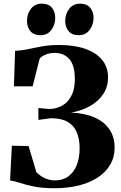

<svg xmlns="http://www.w3.org/2000/svg" viewBox="-20 -990 645 1020"><path d="M269.5 10Q205 10 161.2 1Q117.5 -8 87.5 -18Q57.5 -28 33.5 -31.5L43 -216L132 -214L173 -75.5Q186 -62 201.8 -52Q217.5 -42 235.2 -36.8Q253 -31.5 271.5 -31.5Q314 -31.5 343.2 -53.2Q372.5 -75 387.8 -113.2Q403 -151.5 403 -202Q403 -250.5 388.2 -286.5Q373.5 -322.5 340 -342.2Q306.5 -362 250.5 -362L184 -353V-416L240 -411Q265.5 -411 290.2 -419.8Q315 -428.5 334.5 -447.2Q354 -466 365.8 -496.2Q377.5 -526.5 377.5 -570Q377.5 -643 348.5 -676Q319.5 -709 270.5 -709Q242.5 -709 220 -699Q197.5 -689 190.5 -678L153.5 -531.5H54L60 -720Q90.5 -721.5 116.2 -726.2Q142 -731 168 -736.8Q194 -742.5 224 -746.8Q254 -751 293.5 -751Q375 -751 433.2 -730.5Q491.5 -710 522.8 -671.5Q554 -633 554 -578.5Q554 -536 536.5 -503.8Q519 -471.5 490.2 -448.5Q461.5 -425.5 426.8 -411.5Q392 -397.5 357 -392Q432.5 -388.5 484 -365.2Q535.5 -342 562.2 -301.5Q589 -261 589 -206.5Q589 -155.5 565.5 -115.2Q542 -75 499.2 -47Q456.5 -19 398 -4.5Q339.5 10 269.5 10ZM194 -803Q159.5 -803 141.5 -824.5Q123.5 -846 123.5 -878.5Q123.5 -916 144.2 -943.2Q165 -970.5 202 -970.5H203Q238 -970.5 255.8 -949Q273.5 -927.5 273.5 -895Q273.5 -859.5 253 -831.2Q232.5 -803 195 -803ZM397 -803Q362.5 -803 344.5 -824.5Q326.5 -846 326.5 -878.5Q326.5 -916 347.5 -943.2Q368.5 -970.5 405 -970.5H406Q441 -970.5 459 -949Q477 -927.5 477 -895Q477 -859.5 456.2 -831.2Q435.5 -803 398 -803Z"/></svg>

Font: Merriweather 96pt ExtraBold
Style: Regular
Weight: 800
Version: Version 2.100